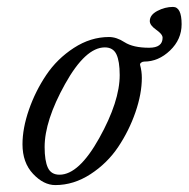

<svg xmlns="http://www.w3.org/2000/svg" viewBox="-20 -521 545 555"><path d="M385 -333Q390 -315 390 -296Q390 -250 371.5 -196.5Q353 -143 321.5 -96Q290 -49 241.5 -17.5Q193 14 140 14Q106 14 75.5 -18.5Q45 -51 45 -104Q45 -150 63.5 -203.5Q82 -257 113.5 -304Q145 -351 193.5 -382.5Q242 -414 295 -414Q317 -414 340 -399Q365 -383 411 -383Q450 -383 450 -412Q450 -422 431.5 -435Q413 -448 413 -460Q413 -478 435 -489.5Q457 -501 480 -501Q505 -501 505 -451Q505 -407 471.5 -375Q438 -343 397 -343Q392 -343 388 -340Q384 -337 385 -333ZM326 -304Q326 -344 316.5 -364Q307 -384 283 -384Q227 -384 168 -278Q109 -172 109 -96Q109 -56 118.5 -36Q128 -16 152 -16Q208 -16 267 -122Q326 -228 326 -304Z"/></svg>

Font: EB Garamond 12
Style: Italic
Weight: 400
Italic angle: -17°
Version: Version 0.016; ttfautohint (v1.8.4)